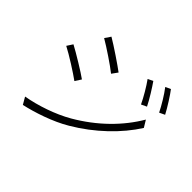

<svg xmlns="http://www.w3.org/2000/svg" viewBox="-166 -1045 1333 1333"><g transform="rotate(45 500.0 -378.5)"><path d="M708 -734 670 -716C700 -675 741 -605 763 -558L803 -577C779 -626 732 -700 708 -734ZM834 -781 796 -763C828 -722 869 -654 892 -607L932 -626C907 -674 859 -749 834 -781ZM285 -746 256 -703C310 -672 422 -597 465 -562L496 -605C458 -634 340 -714 285 -746ZM155 -28 185 24C280 3 415 -41 515 -101C673 -194 809 -325 892 -457L861 -508C779 -368 652 -241 488 -146C391 -90 264 -47 155 -28ZM136 -522 108 -479C165 -450 276 -379 321 -346L350 -391C312 -419 191 -493 136 -522Z"/></g></svg>

Font: Genne Gothic Light
Style: Regular
Weight: 300
Designer: Ryoko NISHIZUKA (kana & ideographs); Paul D. Hunt (Latin, Greek & Cyrillic); Wenlong ZHANG (bopomofo); Sandoll Communica
Foundry: Adobe Systems Incorporated
Version: Version 1.004;PS 1.004;hotconv 16.6.51;makeotf.lib2.5.65220